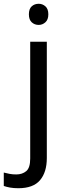

<svg xmlns="http://www.w3.org/2000/svg" viewBox="-75 -757 353 1017"><path d="M78 -681Q78 -710 93 -723.5Q108 -737 130 -737Q150 -737 165.5 -723.5Q181 -710 181 -681Q181 -653 165.5 -639Q150 -625 130 -625Q108 -625 93 -639Q78 -653 78 -681ZM22 240Q-3 240 -22 236.5Q-41 233 -55 228V157Q-40 161 -24 164Q-8 167 11 167Q43 167 64 149.5Q85 132 85 83V-536H173V80Q173 155 137 197.5Q101 240 22 240Z"/></svg>

Font: Noto Sans Hanunoo
Style: Regular
Weight: 400
Designer: Monotype Design Team
Foundry: Monotype Imaging Inc.
Version: Version 2.003; ttfautohint (v1.8.4.7-5d5b)